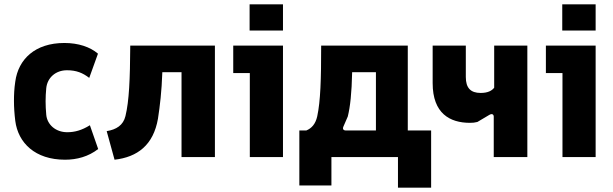

<svg xmlns="http://www.w3.org/2000/svg" viewBox="-20 -720 2808 880"><path d="M278 12C332 12 385 -2 430 -37L392 -146C355 -123 323 -114 288 -114C235 -114 196 -149 192 -194C188 -238 188 -274 192 -316C197 -364 235 -398 287 -398C330 -398 359 -386 389 -363L429 -474C393 -505 339 -523 275 -523C141 -523 64 -449 50 -346C45 -313 44 -285 44 -257C44 -229 46 -198 50 -166C63 -65 141 12 278 12Z M469 -119 505 12C610 0 683 -55 704 -176C713 -235 721 -300 724 -389H812V0H965V-511H577C576 -356 572 -258 555 -188C545 -146 513 -126 469 -119Z M1125 0H1277V-511H1049V-385H1125ZM1124 -580H1277V-700H1124Z M1352 130H1499V0H1804V140H1956V-122H1849V-511H1452C1452 -356 1449 -257 1434 -187C1426 -151 1408 -132 1384 -122H1352ZM1565 -122C1554 -122 1549 -129 1554 -140L1574 -186C1585 -230 1592 -293 1594 -389H1703V-122Z M2243 -185V0H2397V-511H2245V-318C2235 -305 2217 -294 2183 -294C2137 -294 2115 -317 2115 -367V-511H1963V-339C1963 -200 2042 -157 2134 -157C2146 -157 2157 -158 2168 -161L2222 -193C2235 -201 2243 -196 2243 -185Z M2558 0H2710V-511H2482V-385H2558ZM2557 -580H2710V-700H2557Z"/></svg>

Font: Finlandica
Style: Bold
Weight: 700
Designer: Niklas Ekholm, Juho Hiilivirta, Jaakko Suomalainen
Foundry: Helsinki Type Studio
Version: Version 2.000;Glyphs 3.2 (3202)